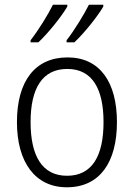

<svg xmlns="http://www.w3.org/2000/svg" viewBox="-20 -786 569 816"><path d="M419 -758V-766H358C338 -726 295 -655 263 -615V-606H296C338 -645 396 -718 419 -758ZM266 -758V-766H205C185 -725 143 -657 110 -615V-606H143C186 -646 243 -718 266 -758ZM477 -267C477 -436 405 -542 267 -542C129 -542 52 -441 52 -267C52 -96 130 10 264 10C404 10 477 -96 477 -267ZM110 -267C110 -411 160 -493 266 -493C375 -493 420 -404 420 -267C420 -124 372 -39 265 -39C158 -39 110 -125 110 -267Z"/></svg>

Font: Noto Sans Gujarati UI SemiCondensed Light
Style: Regular
Weight: 300
Width: 4
Designer: Jelle Bosma - Monotype Design Team, Universal Thirst
Foundry: Monotype Imaging Inc.
Version: Version 2.106